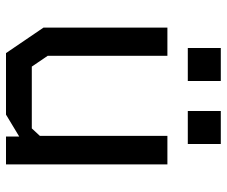

<svg xmlns="http://www.w3.org/2000/svg" viewBox="-78 -678 756 640"><g transform="rotate(90 300.0 -358.0)"><path d="M433 -538V-113L408 -86H202L166 -139V-538H72V-125L157 0H362L435 -44V0H528V-538ZM140 -606V-716H250V-606ZM350 -606V-716H460V-606Z"/></g></svg>

Font: Kode Mono Medium
Style: Regular
Weight: 500
Monospace: yes
Designer: Isa Ozler
Foundry: Kadena LLC
Version: Version 1.206;gftools[0.9.28]